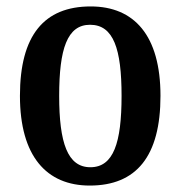

<svg xmlns="http://www.w3.org/2000/svg" viewBox="-20 -567 562 597"><path d="M259 10C404 10 479 -81 479 -269C479 -457 397 -547 262 -547C117 -547 42 -457 42 -269C42 -81 125 10 259 10ZM261 -47C190 -47 164 -123 164 -269C164 -415 189 -490 260 -490C333 -490 358 -415 358 -269C358 -123 333 -47 261 -47Z"/></svg>

Font: Noto Serif Armenian Condensed SemiBold
Style: Regular
Weight: 600
Width: 3
Designer: Monotype Design Team
Foundry: Monotype Imaging Inc.
Version: Version 2.008